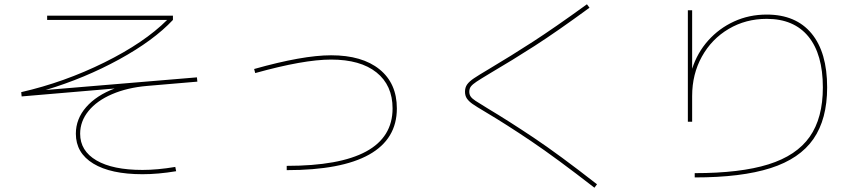

<svg xmlns="http://www.w3.org/2000/svg" viewBox="-20 -798 4040 896"><path d="M334 -174Q334 -243 382 -298Q430 -353 515 -385L81 -348L79 -368Q280 -414 467 -506.5Q654 -599 760 -705H200V-725H787V-705Q697 -609 536.5 -521Q376 -433 193 -378L899 -437L901 -417L666 -397Q574 -389 503 -358.5Q432 -328 393 -280Q354 -232 354 -174Q354 -94 430 -49.5Q506 -5 645 -5Q714 -5 798 -19L802 1Q718 15 645 15Q497 15 415.5 -34.5Q334 -84 334 -174Z M1812 -292Q1812 -400 1737 -460Q1662 -520 1525 -520Q1397 -520 1171 -457L1166 -476Q1393 -540 1525 -540Q1670 -540 1751 -474.5Q1832 -409 1832 -292Q1832 -149 1702.5 -76.5Q1573 -4 1318 -4V-24Q1812 -24 1812 -292Z M2246 -275Q2202 -301 2185 -313Q2168 -325 2159 -338Q2150 -351 2150 -370Q2150 -390 2160 -404Q2170 -418 2191.5 -432.5Q2213 -447 2262 -476Q2366 -538 2466.5 -603Q2567 -668 2719 -778L2731 -762Q2578 -650 2474.5 -583.5Q2371 -517 2272 -459Q2222 -429 2204 -417Q2186 -405 2178 -395Q2170 -385 2170 -370Q2170 -357 2176.5 -347.5Q2183 -338 2199 -327.5Q2215 -317 2256 -292Q2353 -234 2470.5 -155.5Q2588 -77 2766 62L2754 78Q2575 -61 2458.5 -139.5Q2342 -218 2246 -275Z M3820 -390Q3820 -545 3752.5 -627.5Q3685 -710 3558 -710Q3460 -710 3380.5 -663Q3301 -616 3255.5 -534Q3210 -452 3210 -350V-230H3190V-750H3210V-477Q3234 -552 3285 -609Q3336 -666 3406 -698Q3476 -730 3558 -730Q3694 -730 3767 -642Q3840 -554 3840 -390Q3840 -242 3776 -149.5Q3712 -57 3576 -13.5Q3440 30 3222 30V10Q3435 10 3566 -31Q3697 -72 3758.5 -159.5Q3820 -247 3820 -390Z"/></svg>

Font: Enso Thin
Style: Regular
Weight: 100
Designer: Coji Morishita
Foundry: UNDERFOREST DESIGN
Version: Version 1.000